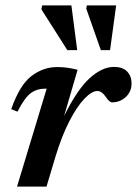

<svg xmlns="http://www.w3.org/2000/svg" viewBox="-20 -690 506 710"><path d="M152.5 -362H145Q116.5 -362 94.2 -346Q72 -330 44.5 -277L21.5 -286.5Q53 -376 96.5 -409Q140 -442 191 -442Q212 -442 229.2 -439.5Q246.5 -437 267 -432L217 -261Q265.5 -359 311.5 -400.8Q357.5 -442.5 401 -442.5Q434 -442.5 450.2 -425.5Q466.5 -408.5 466.5 -381.5Q466.5 -351 445 -331.2Q423.5 -311.5 394.5 -311.5Q384.5 -311.5 371 -332Q356.5 -353.5 340 -353.5Q319.5 -353.5 292 -324.8Q264.5 -296 236.5 -241.8Q208.5 -187.5 185.5 -112L152 0H43ZM265.5 -504.5H229L133 -655.5L136 -670H244ZM387 -504.5H353L299 -658L301 -670H409.5Z"/></svg>

Font: Newsreader Text SemiBold
Style: Italic
Weight: 600
Italic angle: -17°
Designer: Hugues Gentile
Foundry: Production Type
Version: Version 1.001